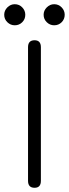

<svg xmlns="http://www.w3.org/2000/svg" viewBox="-49 -891 327 911"><path d="M115 0Q84 0 84 -33V-667Q84 -700 115 -700Q145 -700 145 -667V-33Q145 0 115 0ZM21 -771Q1 -771 -14 -785.5Q-29 -800 -29 -821Q-29 -841 -14 -856Q1 -871 21 -871Q42 -871 56.5 -856Q71 -841 71 -821Q71 -800 56.5 -785.5Q42 -771 21 -771ZM208 -771Q188 -771 173 -785.5Q158 -800 158 -821Q158 -841 173 -856Q188 -871 208 -871Q229 -871 243.5 -856Q258 -841 258 -821Q258 -800 243.5 -785.5Q229 -771 208 -771Z"/></svg>

Font: Zen Maru Gothic
Style: Regular
Weight: 400
Designer: Yoshimichi Ohira
Foundry: Positype
Version: Version 1.002